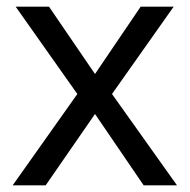

<svg xmlns="http://www.w3.org/2000/svg" viewBox="-20 -556 569 576"><path d="M212 -274 27 -536H127L265 -334L402 -536H501L316 -274L511 0H411L265 -214L117 0H18Z"/></svg>

Font: Noto Sans Rejang
Style: Regular
Weight: 400
Designer: Monotype Design Team
Foundry: Monotype Imaging Inc.
Version: Version 2.001; ttfautohint (v1.8.4.7-5d5b)